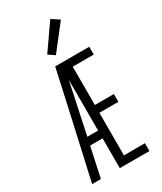

<svg xmlns="http://www.w3.org/2000/svg" viewBox="-244 -1086 988 1172"><g transform="rotate(-30 250.0 -500.5)"><path d="M40 0 150 -490 204 -735H259Q246 -674 233 -612.5Q220 -551 207 -490L159 -265H235V-210H147L102 0ZM235 0V-735H444V-680H296V-410H430V-355H296V-55H444V0ZM242 -792 198 -822 323 -1001 377 -965Z"/></g></svg>

Font: Iosevka Term Light
Style: Regular
Weight: 300
Monospace: yes
Designer: Belleve Invis
Foundry: Belleve Invis
Version: Version 9.0.1; ttfautohint (v1.8.3)